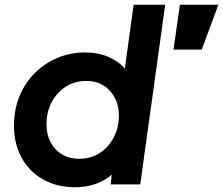

<svg xmlns="http://www.w3.org/2000/svg" viewBox="-20 -777 940 809"><path d="M297 12Q220 12 161.5 -21Q103 -54 71 -112.5Q39 -171 39 -247Q39 -316 62.5 -372.5Q86 -429 127.5 -470Q169 -511 223 -533.5Q277 -556 338 -556Q392 -556 435 -538Q478 -520 506 -488L543 -757H676L571 0H446L451 -41Q421 -15 381 -1.5Q341 12 297 12ZM315 -108Q363 -108 400.5 -132.5Q438 -157 459.5 -198.5Q481 -240 481 -290Q481 -353 443 -394.5Q405 -436 344 -436Q295 -436 257 -411.5Q219 -387 197.5 -346Q176 -305 176 -254Q176 -189 214 -148.5Q252 -108 315 -108ZM711 -568 738 -757H900L830 -568Z"/></svg>

Font: Plus Jakarta Sans
Style: Bold Italic
Weight: 700
Italic angle: -8°
Designer: Gumpita Rahayu
Foundry: Tokotype
Version: Version 2.071; ttfautohint (v1.8.4.7-5d5b);gftools[0.9.29]